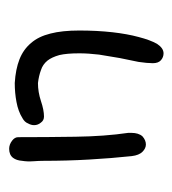

<svg xmlns="http://www.w3.org/2000/svg" viewBox="2 -382 391 436"><g transform="rotate(90 198.0 -163.5)"><path d="M259.8 -31.2Q263.7 -38.1 263.7 -44.9Q263.7 -53.7 257.8 -60.5Q252.9 -67.4 244.1 -67.4Q229.5 -67.4 209 -60.5Q188.5 -53.7 168 -53.7Q151.4 -55.7 138.7 -60.5Q126 -64.5 117.2 -75.2Q109.4 -85 104.5 -102.5Q100.6 -119.1 100.6 -147.5Q100.6 -168 103.5 -192.4Q107.4 -215.8 111.3 -239.3Q116.2 -261.7 120.1 -282.2Q123 -301.8 123 -314.5Q123 -327.1 116.2 -333Q109.4 -338.9 100.6 -338.9Q88.9 -338.9 79.1 -324.2Q70.3 -308.6 63.5 -282.2Q56.6 -256.8 52.7 -222.7Q48.8 -187.5 48.8 -147.5Q48.8 -108.4 55.7 -82Q62.5 -54.7 77.1 -38.1Q91.8 -20.5 114.3 -11.7Q136.7 -2.9 168 -1Q190.4 -1 210.9 -4.9Q232.4 -8.8 248 -18.6Q256.8 -23.4 259.8 -31.2ZM298.8 4.9Q307.6 11.7 317.4 11.7Q331.1 11.7 337.9 2.9Q343.8 -4.9 344.7 -17.6Q346.7 -29.3 345.7 -43Q344.7 -56.6 344.7 -67.4Q344.7 -120.1 341.8 -169.9Q338.9 -220.7 334 -266.6Q332 -283.2 324.2 -291Q316.4 -298.8 307.6 -298.8Q297.9 -298.8 289.1 -291Q281.2 -282.2 281.2 -265.6V-258.8Q289.1 -205.1 290 -138.7Q291 -73.2 291 -8.8Q291 -1 298.8 4.9Z"/></g></svg>

Font: Hi Melody Cyrillic
Style: Regular
Weight: 400
Version: Version 0.90 April 10, 2018